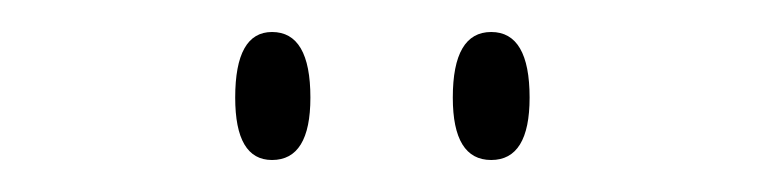

<svg xmlns="http://www.w3.org/2000/svg" viewBox="-20 -758 482 120"><path d="M287 -658Q263 -658 263 -697Q263 -738 287 -738Q311 -738 311 -697Q311 -658 287 -658ZM150 -658Q127 -658 127 -697Q127 -738 150 -738Q174 -738 174 -697Q174 -658 150 -658Z"/></svg>

Font: Noto Serif Display ExtraCondensed ExtraLight
Style: Regular
Weight: 200
Width: 2
Designer: Monotype Design Team
Foundry: Monotype Imaging Inc.
Version: Version 2.009